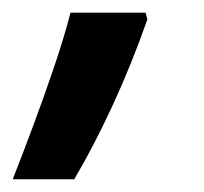

<svg xmlns="http://www.w3.org/2000/svg" viewBox="-72 -150 324 305"><path d="M-51.8 134.8Q-36.6 96.2 -19.3 49.8Q-2 3.4 13.9 -43.5Q29.8 -90.3 40 -129.9H159.2L162.1 -119.1Q137.2 -48.3 107.4 16.4Q77.6 81.1 45.9 134.8Z"/></svg>

Font: Open Sans Condensed
Style: Bold Italic
Weight: 700
Width: 3
Italic angle: -12°
Designer: Monotype Design Team
Foundry: Monotype Imaging Inc.
Version: Version 3.003; ttfautohint (v1.8.4)